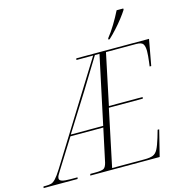

<svg xmlns="http://www.w3.org/2000/svg" viewBox="-189 -1054 1119 1173"><g transform="rotate(-15 371.0 -467.0)"><path d="M-58 0 -56 -10H-40Q-21 -10 -7.5 -13.5Q6 -17 21.5 -33.5Q37 -50 61 -88L444 -704H338L340 -714H800L770 -550H760Q761 -559 763.5 -577Q766 -595 767.5 -614Q769 -633 769 -645Q769 -675 759.5 -689.5Q750 -704 716 -704H525L457 -381H670L669 -371H454L378 -10H584Q618 -10 636.5 -17.5Q655 -25 667 -47.5Q679 -70 693 -116L707 -164H717L676 0H237L240 -10H270Q312 -10 325 -17.5Q338 -25 345 -53L390 -263H182L66 -78Q57 -63 51 -53Q45 -43 45 -33Q45 -21 61 -15.5Q77 -10 114 -10H159L157 0ZM187 -273H392L484 -704H455Q427 -659 396 -608Q365 -557 336 -510ZM560 -782Q585 -813 609.5 -853.5Q634 -894 654 -934H696V-926Q682 -904 661 -877Q640 -850 615 -822.5Q590 -795 567 -774H559Z"/></g></svg>

Font: Noto Serif Display Condensed ExtraLight
Style: Italic
Weight: 200
Width: 3
Italic angle: -12°
Designer: Monotype Design Team
Foundry: Monotype Imaging Inc.
Version: Version 2.009